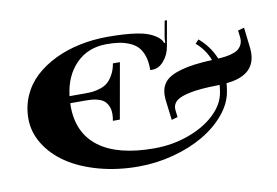

<svg xmlns="http://www.w3.org/2000/svg" viewBox="-61 -605 1027 712"><g transform="rotate(-10 452.5 -249.0)"><path d="M861.9 -391.2Q861.9 -394.7 861.5 -399L858.4 -424L882 -430.5L891.2 -351.4Q892 -344 892 -336.5Q892 -249.1 782.3 -239.1Q781.5 -223.8 778.4 -208Q771 -163.9 737.5 -123.9Q704.1 -83.9 654.5 -54.9Q604.9 -25.8 540.2 -8.5Q475.5 8.7 408.2 8.7Q329.1 8.7 259.6 -10.3Q190.1 -29.3 141.2 -62.1Q92.2 -94.8 64 -140.3Q35.8 -185.8 35.8 -236.9Q35.8 -282.8 53.5 -322.8Q71.2 -362.8 103.1 -392.3Q135.1 -421.8 178.1 -442.7Q221.2 -463.7 272.1 -474.4Q323 -485.1 378.1 -485.1Q441.9 -485.1 487.8 -478.1Q533.7 -471.2 561.2 -450.6Q578.2 -437.9 580 -425.7L585.2 -427.4Q584.8 -430.5 584.8 -433.6Q584.8 -441 586.5 -451L596.6 -507.4H605.3L588.3 -411.7Q583 -380.7 564 -358.6Q545 -336.5 521.9 -336.1H512.2V-338.7V-340.9Q512.2 -369.3 505 -390.3Q497.8 -411.3 485.6 -424.2Q473.3 -437.1 454.5 -444.9Q435.8 -452.8 415.4 -455.9Q395.1 -458.9 369.3 -458.9Q299 -458.9 254.2 -413.5Q209.4 -368 200.6 -292.8H259.2Q275.8 -292.8 288.2 -294.1Q300.7 -295.5 317.1 -300.7Q333.5 -305.9 344.6 -315.3Q355.8 -324.7 365.8 -342.4Q375.9 -360.1 380.2 -384.6H406.5L369.3 -174.8H343.1Q345.7 -188.8 345.7 -200.6Q345.7 -218.1 339.8 -230.8Q333.9 -243.4 325.6 -250.2Q317.3 -257 304 -260.9Q290.6 -264.9 279.9 -265.7Q269.2 -266.6 254.4 -266.6H198.9Q198.4 -261.4 198.4 -255.7Q198.4 -153.8 269.4 -100.7Q340.5 -47.6 477.3 -47.6Q544.1 -47.6 604.9 -69.1Q665.6 -90.5 705.2 -127.6Q744.8 -164.8 752.2 -208Q754.8 -222.9 756.1 -237.3Q750.4 -237.3 744.3 -236.9Q683.1 -236 645.8 -228.6Q608.4 -221.2 593.3 -209.1Q578.2 -197.1 578.2 -178.8Q578.2 -175.3 578.7 -171.3L581.7 -146.9L558.6 -140.3L549 -219.4Q548.5 -226 548.5 -233Q548.5 -264.4 565.8 -284.7Q583 -305.1 626.7 -317.5Q670.5 -330 744.3 -333Q728.6 -374.1 694.9 -403L708 -417Q749.1 -381.6 767.9 -334.4Q782.8 -335.2 794.1 -336.8Q805.5 -338.3 819.1 -342Q832.6 -345.7 841.3 -351.6Q850.1 -357.5 856 -367.6Q861.9 -377.6 861.9 -391.2Z"/></g></svg>

Font: Wabroye
Style: Medium
Weight: 500
Designer: gluk
Foundry: gluk
Version: Version 0.14